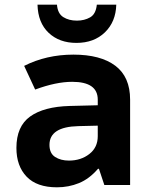

<svg xmlns="http://www.w3.org/2000/svg" viewBox="-20 -789 640 819"><path d="M476 -769H393Q389 -729 364.5 -715Q340 -701 308 -701Q274 -701 250 -716Q226 -731 223 -769H140Q142 -692 187.5 -649Q233 -606 306 -606Q381 -606 427.5 -651Q474 -696 476 -769ZM191 -171Q191 -248 314 -251L397 -253V-208Q397 -160 361 -132Q325 -104 274 -104Q239 -104 215 -119.5Q191 -135 191 -171ZM398 -69H402L425 0H535V-364Q535 -461 472 -508.5Q409 -556 293 -556Q178 -556 83 -508L130 -407Q219 -440 288 -440Q397 -440 397 -364V-340L277 -337Q167 -334 108.5 -292Q50 -250 50 -158Q50 -81 93.5 -35.5Q137 10 223 10Q273 10 317 -8Q361 -26 398 -69Z"/></svg>

Font: Noto Sans Mono UI
Style: Bold
Weight: 700
Designer: Monotype Design team
Foundry: Monotype Imaging Inc.
Version: 1.000